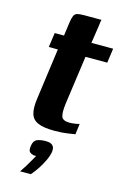

<svg xmlns="http://www.w3.org/2000/svg" viewBox="-112 -558 534 819"><g transform="rotate(15 155.5 -148.0)"><path d="M63 209Q74 193 82 180Q90 167 97 154.5Q104 142 112 128Q110 128 106.5 128Q103 128 101 128Q91 126 83.5 119.5Q76 113 79 93Q82 69 97 62.5Q112 56 137 56Q147 56 156 59Q165 62 170 70Q175 78 173 94Q170 112 159.5 134Q149 156 135.5 176Q122 196 110 209ZM159 4Q112 4 87 -6.5Q62 -17 54.5 -41.5Q47 -66 53 -109L84 -335H44L53 -399H94L102 -458Q105 -479 109.5 -489Q114 -499 124 -502Q134 -505 153 -505H231Q230 -502 229 -495.5Q228 -489 227 -479L215 -399H311L302 -335H206L176 -120Q171 -81 176.5 -63.5Q182 -46 213 -46Q223 -46 236.5 -48Q250 -50 256 -52L250 -5Q243 -4 218.5 0Q194 4 159 4Z"/></g></svg>

Font: Genos Thin SemiBold
Style: Italic
Weight: 600
Italic angle: -8°
Version: Version 1.010